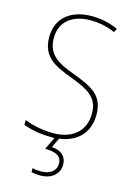

<svg xmlns="http://www.w3.org/2000/svg" viewBox="-141 -795 769 1106"><g transform="rotate(15 243.5 -242.0)"><path d="M326 145C326 98 294 68 237 64L264 7C365 -6 437 -69 437 -182C437 -298 363 -332 249 -375C159 -409 85 -441 85 -546C85 -648 162 -699 263 -699C307 -699 357 -692 411 -668L422 -690C375 -712 321 -724 265 -724C147 -724 58 -664 58 -544C58 -427 135 -391 236 -353C346 -311 410 -280 410 -182C410 -71 331 -15 223 -15C156 -15 97 -29 51 -47V-18C96 -2 149 10 221 10C227 10 232 10 238 10L202 84C267 84 301 102 301 146C301 191 264 216 214 216C194 216 177 215 161 210V234C176 238 194 240 214 240C280 240 326 203 326 145Z"/></g></svg>

Font: Noto Sans Arabic SemCond Thin
Style: Regular
Weight: 100
Width: 4
Designer: Monotype Design Team, Nadine Chahine, Nizar Qandah and Khaled Hosny
Foundry: Monotype Imaging Inc.
Version: Version 2.012